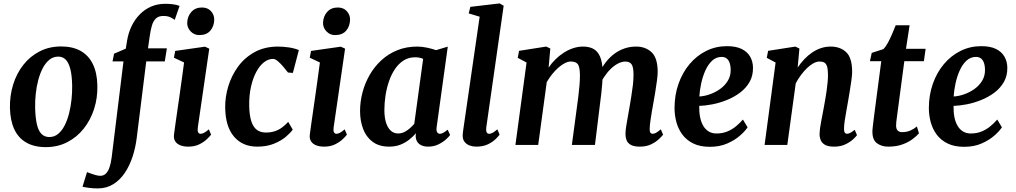

<svg xmlns="http://www.w3.org/2000/svg" viewBox="-20 -837 5869 1109"><path d="M333.3 -568.7Q400.1 -568.7 446.1 -542.7Q492.2 -516.6 516.6 -466.2Q541 -415.7 542.4 -342.7Q544.1 -271.7 523.5 -207.6Q502.9 -143.5 463.5 -93.9Q424 -44.3 368.5 -15.8Q313 12.8 244.5 12.8Q178 12.8 132.3 -13.3Q86.5 -39.4 62.8 -89.8Q39.2 -140.2 37.4 -212.6Q36 -284.5 56 -348.8Q76 -413.1 114.9 -462.5Q153.8 -512 209.2 -540.3Q264.5 -568.7 333.3 -568.7ZM316.6 -510Q287.4 -510 265.1 -491.8Q242.8 -473.6 226.8 -442.8Q210.7 -411.9 200.6 -373.3Q190.6 -334.8 186.3 -293.5Q182 -252.3 183 -213.3Q184.4 -155.7 193.2 -118.4Q201.9 -81.2 219.7 -63.3Q237.4 -45.5 265 -45.5Q293.8 -45.5 315.8 -63.6Q337.8 -81.8 353.4 -112.5Q369.1 -143.2 378.9 -181.8Q388.7 -220.5 393.1 -262.2Q397.5 -303.8 396.8 -343.3Q395.7 -401.3 386.3 -438Q376.9 -474.7 359.7 -492.3Q342.4 -510 316.6 -510Z M714.2 -603.2Q721.6 -647.5 740 -685.8Q758.4 -724.1 786.7 -753.2Q814.9 -782.3 852.1 -798.7Q889.3 -815 933.5 -815Q953.7 -815 975.7 -812.8Q997.7 -810.5 1017.3 -803L989.2 -722.4Q980 -729.4 963.7 -737.3Q947.3 -745.1 922.5 -744.8Q896.1 -744.8 880.9 -730.5Q865.6 -716.1 857.8 -690.6Q850 -665.1 845.2 -630.9L834.8 -557.9H943.9L931.8 -482.3H824.7L769.8 -41Q763 15 745.9 67.4Q728.8 119.8 701.2 161Q673.7 202.2 634.8 226.6Q596 251 545.4 251.3Q520 251.5 494.4 248.1Q468.8 244.7 456.6 241.7L482.6 157.1Q486 158.6 499.9 163.8Q513.8 169.1 530.6 173.8Q547.4 178.5 559.4 178.5Q577.7 178.5 590.5 166.7Q603.3 154.9 611.8 131.4Q620.3 107.9 624.9 73L693.2 -482.3H629.9L639 -526.9L706.5 -555.9ZM1068.2 10Q1039.4 10 1019.9 1.6Q1000.4 -6.7 991.4 -22Q982.4 -37.2 984.9 -58.4Q987.5 -80.5 992.2 -113.1Q996.9 -145.7 1002.7 -186.5Q1008.5 -227.4 1015.4 -274.5Q1022.2 -321.6 1029.2 -372.6Q1036.1 -423.7 1043.2 -476.2L984.6 -503.6L992 -542.9L1164 -567.4L1188.7 -556L1122.5 -100.6Q1119.8 -82.6 1124.4 -73.4Q1129 -64.2 1138.7 -64.2Q1148 -64.2 1158.7 -69.9Q1169.4 -75.5 1186.4 -89.9L1199.4 -59.3Q1194.2 -52 1177.5 -35.4Q1160.8 -18.7 1133.3 -4.4Q1105.8 10 1068.2 10ZM1130.6 -634.3Q1101.5 -634.3 1080.8 -656.1Q1060 -677.8 1061.4 -707.4Q1063.2 -743.9 1085.8 -768.8Q1108.4 -793.7 1146.5 -793.7Q1179.3 -793.7 1198.5 -772.7Q1217.7 -751.6 1217.4 -723.8Q1217 -685.9 1195.1 -660.1Q1173.2 -634.3 1130.6 -634.3Z M1643.5 -418.1Q1631.9 -433.3 1616.3 -451.7Q1600.7 -470.1 1585 -483.5Q1569.3 -496.8 1556.9 -496.8Q1529.7 -496.8 1504.5 -477.1Q1479.3 -457.4 1459.9 -421Q1440.5 -384.6 1429.4 -334.4Q1418.3 -284.3 1419.4 -223.8Q1420.6 -170.3 1431.6 -136.7Q1442.5 -103 1463.3 -87.3Q1484.1 -71.5 1515.2 -71.5Q1546.3 -71.5 1569.4 -79.8Q1592.6 -88 1610.8 -102Q1629 -115.9 1644.7 -133.2L1670.8 -88.6Q1658.1 -69.7 1630.6 -46.5Q1603 -23.3 1561.7 -6.6Q1520.4 10 1465.6 10Q1380.8 10 1331.3 -48.3Q1281.8 -106.6 1280.7 -216.8Q1280 -277.2 1298.7 -339Q1317.4 -400.7 1355.4 -452.7Q1393.4 -504.7 1451.2 -536.3Q1509.1 -568 1586.4 -568Q1615.3 -568 1649.2 -563Q1683.1 -557.9 1706.2 -547.6L1671.7 -415.8Z M1852.7 10Q1823.9 10 1804.4 1.6Q1784.9 -6.7 1775.9 -22Q1766.9 -37.2 1769.4 -58.4Q1772 -80.5 1776.7 -113.1Q1781.4 -145.7 1787.2 -186.5Q1793 -227.4 1799.9 -274.5Q1806.7 -321.6 1813.7 -372.6Q1820.6 -423.7 1827.7 -476.2L1769.1 -503.6L1776.5 -542.9L1948.5 -567.4L1973.2 -556L1907 -100.6Q1904.3 -82.6 1908.9 -73.4Q1913.5 -64.2 1923.2 -64.2Q1932.5 -64.2 1943.2 -69.9Q1953.9 -75.5 1970.9 -89.9L1983.9 -59.3Q1978.7 -52 1962 -35.4Q1945.3 -18.7 1917.8 -4.4Q1890.3 10 1852.7 10ZM1915.1 -634.3Q1886 -634.3 1865.3 -656.1Q1844.5 -677.8 1845.9 -707.4Q1847.7 -743.9 1870.3 -768.8Q1892.9 -793.7 1931 -793.7Q1963.8 -793.7 1983 -772.7Q2002.2 -751.6 2001.9 -723.8Q2001.5 -685.9 1979.6 -660.1Q1957.7 -634.3 1915.1 -634.3Z M2502.1 -102.7Q2499.3 -81.3 2505.3 -72.8Q2511.2 -64.2 2521.1 -64.2Q2529 -64.2 2539.4 -69.5Q2549.7 -74.8 2565.8 -88L2579.8 -57.3Q2574.9 -49.6 2557.6 -33.3Q2540.3 -17.1 2513.3 -3.5Q2486.3 10 2452 10Q2421.8 10 2402 -4.8Q2382.2 -19.7 2380.7 -50.8L2382.6 -67.4Q2366.2 -48.3 2343.8 -30.6Q2321.5 -12.8 2292.9 -1.4Q2264.2 10 2228.1 10Q2169.9 10 2132.5 -17.8Q2095.2 -45.5 2077.4 -92.3Q2059.7 -139.2 2059.7 -195.5Q2059.7 -249.5 2073.8 -303.1Q2087.9 -356.7 2115.3 -404.3Q2142.7 -452 2182.8 -488.9Q2222.8 -525.8 2274.9 -546.9Q2326.9 -568 2389.9 -568Q2416.3 -568 2446.9 -561.6Q2477.4 -555.1 2498.7 -547.3L2566.4 -567.7ZM2424.1 -497Q2413.5 -501.9 2401.6 -504Q2389.7 -506.1 2377.4 -506.1Q2340.3 -506.1 2311.5 -487.9Q2282.7 -469.6 2261.6 -438.5Q2240.5 -407.3 2226.9 -367.7Q2213.3 -328.1 2206.7 -285.2Q2200.2 -242.4 2200.2 -201.2Q2200.2 -158.2 2210 -127.9Q2219.8 -97.6 2237.6 -81.8Q2255.3 -66.1 2279 -66.1Q2299.1 -66.1 2316.1 -74.7Q2333.1 -83.4 2347.5 -96.1Q2361.8 -108.9 2372.8 -121.7Z M2788.7 -100.6Q2786.4 -83.6 2790.6 -73.9Q2794.9 -64.2 2805.4 -64.2Q2813.6 -64.2 2823.7 -69.1Q2833.8 -74 2852.8 -89.9L2865.8 -59.3Q2860.8 -52 2844.6 -35.4Q2828.4 -18.7 2800.1 -4.4Q2771.9 10 2730.4 10Q2711.7 10 2693.6 3.7Q2675.5 -2.7 2663.9 -16.9Q2652.3 -31.1 2652.5 -54.3Q2652.5 -59.6 2653.2 -66.4Q2653.8 -73.3 2654.8 -80Q2655.7 -86.7 2656.2 -90.5L2750.5 -740.6L2687.2 -759.5L2696.8 -797.4L2866 -817.3L2889.2 -803.9Z M3158.7 -556.6 3148.8 -446.4Q3165.5 -471.7 3187.9 -493.7Q3210.3 -515.8 3236.3 -532.5Q3262.2 -549.3 3290.4 -558.6Q3318.6 -568 3347.6 -568Q3383.3 -568 3407.8 -554.6Q3432.2 -541.1 3445.5 -511Q3458.8 -480.9 3460.9 -430.4Q3461.2 -423.4 3461.2 -415.9Q3461.1 -408.3 3460.6 -400.3Q3460 -392.2 3459.2 -383.7L3440.1 -412.1Q3456.5 -448.5 3478.8 -477.3Q3501.1 -506 3528.4 -526.3Q3555.7 -546.6 3587.4 -557.3Q3619 -568 3654.4 -568Q3708.7 -568 3743.8 -535Q3778.8 -502 3778.8 -420.9Q3778.8 -403.8 3774.8 -373.1Q3770.8 -342.3 3765.3 -308.4Q3759.8 -274.5 3754.8 -247Q3750.3 -221.8 3745.4 -194.1Q3740.5 -166.3 3736.9 -140.1Q3733.2 -113.9 3732.6 -93.8Q3732.3 -76.3 3737.1 -70.2Q3741.8 -64.2 3749.3 -64.2Q3758.9 -64.2 3769.2 -69.8Q3779.5 -75.5 3796.8 -89.9L3810.2 -59.3Q3805 -52 3788.1 -35.4Q3771.2 -18.7 3743.1 -4.4Q3714.9 10 3676.3 10Q3640.9 10 3622.7 -0.8Q3604.5 -11.5 3598.5 -28.6Q3592.5 -45.7 3592.7 -64.5Q3593 -81.8 3596.9 -107.4Q3600.8 -133 3606.3 -162.2Q3611.8 -191.3 3616.3 -219.2Q3620.8 -246 3626.2 -278.9Q3631.7 -311.8 3635.6 -345.4Q3639.5 -379 3639.2 -407.9Q3638.8 -451.7 3627.4 -466.5Q3616 -481.4 3592.1 -481.4Q3572.7 -481.4 3551 -470.7Q3529.4 -459.9 3508.4 -439.8Q3487.4 -419.8 3469.5 -392.5Q3451.7 -365.1 3439.7 -332L3461.4 -408Q3460.9 -384.8 3458.7 -356.7Q3456.5 -328.6 3453.5 -300.2Q3450.4 -271.9 3446.9 -247L3416.5 0H3283.1L3312.3 -218Q3316.2 -245.8 3320.3 -278.5Q3324.4 -311.2 3327.2 -344.3Q3330 -377.4 3329.7 -405.8Q3328.6 -453.2 3316.6 -467.5Q3304.7 -481.7 3276.9 -481.7Q3261.2 -481.7 3242.9 -472.5Q3224.6 -463.2 3205.6 -446.7Q3186.6 -430.1 3169.2 -408.5Q3151.8 -386.9 3138 -362.6L3088.7 0H2957.1L3021.4 -475.8L2970.4 -503L2978.1 -543.4L3135 -568Z M4298.1 -101.7Q4284.8 -80.8 4255.1 -54.4Q4225.3 -28 4181.3 -8.5Q4137.3 11 4080.1 11Q4023.9 11 3984.9 -8Q3945.8 -27 3921.8 -59.2Q3897.7 -91.5 3886.9 -131.4Q3876.2 -171.3 3876.1 -212.7Q3876.2 -288.2 3899.2 -353.2Q3922.1 -418.2 3963.1 -466.9Q4004.2 -515.6 4059.3 -543Q4114.5 -570.4 4178.8 -570.4Q4230.7 -570.4 4263.6 -554.3Q4296.5 -538.1 4312.6 -510.2Q4328.6 -482.2 4329.3 -447.7Q4330.3 -399.8 4309.6 -363.7Q4288.9 -327.5 4254.2 -301.6Q4219.6 -275.8 4177.9 -259.1Q4136.3 -242.4 4094.5 -234.3Q4052.8 -226.3 4018.8 -225.4Q4018 -190.5 4023.6 -161.4Q4029.2 -132.4 4041.6 -111Q4054 -89.5 4073.1 -77.8Q4092.3 -66 4118.3 -66Q4153.2 -66 4181.2 -77.6Q4209.2 -89.2 4231.5 -107.8Q4253.9 -126.3 4271.1 -146.5ZM4148.8 -508.3Q4116.7 -508.3 4093.3 -486.5Q4069.9 -464.7 4054.3 -429.9Q4038.7 -395.1 4030.2 -355.4Q4021.6 -315.7 4019.4 -279.8Q4046.5 -280.8 4078.2 -291.6Q4109.9 -302.4 4138.1 -322.1Q4166.4 -341.8 4183.9 -370.5Q4201.5 -399.2 4200.4 -436.4Q4199.4 -472.2 4186.1 -490.3Q4172.8 -508.3 4148.8 -508.3Z M4587.3 -447.1Q4605 -473.1 4625.9 -495.1Q4646.8 -517.2 4670.9 -533.6Q4695 -550 4721.8 -559Q4748.6 -568 4777.9 -568Q4833.2 -568 4867.6 -535.6Q4902 -503.3 4902 -421.2Q4902 -403.8 4897.7 -372.8Q4893.4 -341.8 4887.8 -307.9Q4882.2 -274 4877.6 -247Q4873.4 -222 4868.2 -194.2Q4863 -166.3 4859.2 -140.1Q4855.4 -113.8 4855.1 -93.8Q4854.9 -76.3 4859.9 -70.2Q4864.9 -64.2 4871.4 -64.2Q4880.4 -64.2 4890.6 -69.3Q4900.8 -74.4 4917 -87.2L4930 -56.4Q4925.7 -49.5 4908.7 -33.4Q4891.8 -17.3 4863.9 -3.7Q4836.1 10 4797.8 10Q4763 10 4744.9 -0.7Q4726.7 -11.4 4720.1 -28.5Q4713.5 -45.6 4713.8 -64.8Q4714.1 -77.7 4716.5 -95.3Q4718.9 -113 4722.8 -133.7Q4726.7 -154.5 4730.9 -176.1Q4735 -197.8 4738.7 -218Q4742.3 -238.4 4746.6 -262.4Q4750.8 -286.4 4754.4 -311.7Q4757.9 -337 4760.3 -361.6Q4762.7 -386.1 4762.4 -407.9Q4762 -437.2 4757.1 -453.1Q4752.2 -469 4741.7 -475.4Q4731.2 -481.7 4714.2 -481.7Q4697.4 -481.7 4678.8 -471.7Q4660.3 -461.7 4642 -444.3Q4623.7 -426.8 4606.8 -404.1Q4589.8 -381.4 4576.2 -355.8L4527.5 0H4396.3L4459.9 -475.8L4408.9 -503L4416.6 -543.4L4574.2 -568L4597.5 -556.6Z M5163.6 -183.4Q5161.5 -167.1 5159.8 -154.8Q5158.1 -142.5 5157 -132.2Q5155.9 -121.8 5155.9 -111.2Q5155.9 -92.9 5164.6 -83.3Q5173.2 -73.8 5190.4 -73.8Q5217.2 -73.8 5238.1 -82.9Q5258.9 -92.1 5276 -106.4L5288 -66.8Q5275.1 -51.8 5251.5 -33.9Q5228 -16 5193 -3Q5158 10 5109.7 10Q5072.8 10 5045.9 -9.2Q5019.1 -28.5 5019.1 -76.3Q5019.1 -80 5019.3 -85.8Q5019.6 -91.6 5020.9 -102.2Q5022.1 -112.7 5024.2 -130.4Q5026.2 -148 5029.8 -175.4L5070.2 -483.5H5004.7L5015.1 -531.4L5082.1 -553.3Q5094.9 -565.2 5108 -589Q5121 -612.9 5132.8 -640.5Q5144.7 -668.1 5153.6 -691H5233.8L5213 -555H5326.4L5316.4 -483.5H5203.4Z M5767.1 -101.7Q5753.8 -80.8 5724.1 -54.4Q5694.3 -28 5650.3 -8.5Q5606.3 11 5549.1 11Q5492.9 11 5453.9 -8Q5414.8 -27 5390.8 -59.2Q5366.7 -91.5 5355.9 -131.4Q5345.2 -171.3 5345.1 -212.7Q5345.2 -288.2 5368.2 -353.2Q5391.1 -418.2 5432.1 -466.9Q5473.2 -515.6 5528.3 -543Q5583.5 -570.4 5647.8 -570.4Q5699.7 -570.4 5732.6 -554.3Q5765.5 -538.1 5781.6 -510.2Q5797.6 -482.2 5798.3 -447.7Q5799.3 -399.8 5778.6 -363.7Q5757.9 -327.5 5723.2 -301.6Q5688.6 -275.8 5646.9 -259.1Q5605.3 -242.4 5563.5 -234.3Q5521.8 -226.3 5487.8 -225.4Q5487 -190.5 5492.6 -161.4Q5498.2 -132.4 5510.6 -111Q5523 -89.5 5542.1 -77.8Q5561.3 -66 5587.3 -66Q5622.2 -66 5650.2 -77.6Q5678.2 -89.2 5700.5 -107.8Q5722.9 -126.3 5740.1 -146.5ZM5617.8 -508.3Q5585.7 -508.3 5562.3 -486.5Q5538.9 -464.7 5523.3 -429.9Q5507.7 -395.1 5499.2 -355.4Q5490.6 -315.7 5488.4 -279.8Q5515.5 -280.8 5547.2 -291.6Q5578.9 -302.4 5607.1 -322.1Q5635.4 -341.8 5652.9 -370.5Q5670.5 -399.2 5669.4 -436.4Q5668.4 -472.2 5655.1 -490.3Q5641.8 -508.3 5617.8 -508.3Z"/></svg>

Font: Merriweather 7pt Light
Style: Italic
Weight: 300
Italic angle: -7.8°
Designer: Eben Sorkin
Foundry: Eben Sorkin
Version: Version 2.200;gftools[0.9.31]